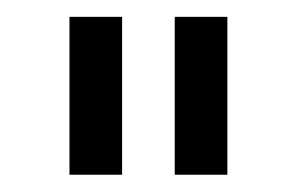

<svg xmlns="http://www.w3.org/2000/svg" viewBox="-20 -645 352 228"><path d="M62.5 -625V-437.5H125V-625ZM187.5 -625V-437.5H250V-625Z"/></svg>

Font: Medodica
Style: Regular
Weight: 400
Version: Version 001.000